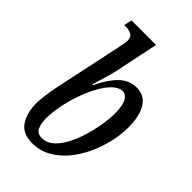

<svg xmlns="http://www.w3.org/2000/svg" viewBox="-230 -846 940 940"><g transform="rotate(45 240.5 -375.5)"><path d="M182 9Q115 9 86.5 -34.5Q58 -78 58 -144Q58 -166 63 -203Q68 -240 75 -273L148 -617Q158 -662 158 -675Q158 -702 141 -710.5Q124 -719 101 -719H92L101 -760H271L224 -534Q220 -516 213 -491Q206 -466 198.5 -442Q191 -418 187 -403H192Q223 -469 261.5 -507.5Q300 -546 354 -546Q404 -546 432.5 -503Q461 -460 461 -378Q461 -328 448.5 -274.5Q436 -221 412.5 -170.5Q389 -120 355 -79.5Q321 -39 277.5 -15Q234 9 182 9ZM197 -42Q231 -42 258 -66Q285 -90 305 -128.5Q325 -167 338.5 -212.5Q352 -258 359 -301.5Q366 -345 366 -379Q366 -435 352 -460Q338 -485 317 -485Q290 -485 264.5 -460.5Q239 -436 217 -395.5Q195 -355 178.5 -307Q162 -259 153 -211.5Q144 -164 144 -126Q144 -86 156 -64Q168 -42 197 -42Z"/></g></svg>

Font: Noto Serif Condensed
Style: Italic
Weight: 400
Width: 3
Italic angle: -12°
Designer: Monotype Design Team
Foundry: Monotype Imaging Inc.
Version: Version 2.014; ttfautohint (v1.8.4.7-5d5b)